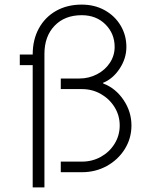

<svg xmlns="http://www.w3.org/2000/svg" viewBox="-20 -748 654 834"><path d="M529 -544Q529 -494 499.5 -449.5Q470 -405 427 -388L429 -385Q482 -365 516.5 -314Q551 -263 551 -203Q551 -147 522 -100.5Q493 -54 444 -27Q395 0 336 0H244V-46H336Q381 -46 418.5 -67Q456 -88 478 -124Q500 -160 500 -203Q500 -246 478 -282Q456 -318 418.5 -339.5Q381 -361 336 -361H244V-407H325Q366 -407 401.5 -425.5Q437 -444 457.5 -475.5Q478 -507 478 -544Q478 -602 438 -642Q398 -682 335 -682Q261 -682 217 -636Q173 -590 173 -514V66H122V-465H66V-511H122Q122 -576 149 -625Q176 -674 224 -701Q272 -728 335 -728Q391 -728 435 -703.5Q479 -679 504 -637Q529 -595 529 -544Z"/></svg>

Font: Chivo Thin
Style: Regular
Weight: 100
Designer: Hector Gatti
Foundry: Omnibus-Type
Version: Version 1.007